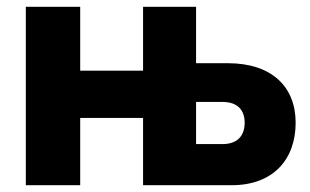

<svg xmlns="http://www.w3.org/2000/svg" viewBox="-20 -545 911 565"><path d="M56 0H216V-198H401V0H662C783 0 850 -75 850 -184C850 -290 779 -359 651 -359H557V-525H401V-337H216V-525H56ZM557 -121V-245H635C681 -245 700 -219 700 -184C700 -147 680 -121 635 -121Z"/></svg>

Font: FIGSv2-sans-serif ExtraBold
Style: Regular
Weight: 800
Designer: Matt McInerney, Pablo Impallari, Rodrigo Fuenzalida,Mirko Velimirovic
Foundry: Matt McInerney, Pablo Impallari, Rodrigo Fuenzalida
Version: Version 4.021;hotconv 1.0.109;makeotfexe 2.5.65596